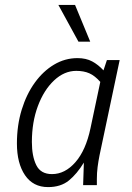

<svg xmlns="http://www.w3.org/2000/svg" viewBox="-20 -755 540 783"><path d="M49 -170Q49 -244 68.5 -307.5Q88 -371 122 -418Q156 -465 200.5 -491.5Q245 -518 296 -518Q331 -518 356 -504.5Q381 -491 402 -468L416 -510H468L386 -122Q381 -97 378 -73.5Q375 -50 375 -25V0H319L322 -92Q294 -46 261 -19Q228 8 176 8Q115 8 82 -40.5Q49 -89 49 -170ZM110 -176Q110 -118 128 -81.5Q146 -45 192 -45Q245 -45 287.5 -93.5Q330 -142 349 -232L389 -421Q367 -446 344.5 -456Q322 -466 291 -466Q242 -466 200.5 -427Q159 -388 134.5 -322.5Q110 -257 110 -176ZM218 -735H286L348 -585H300Z"/></svg>

Font: Radio Canada Condensed Light
Style: Italic
Weight: 300
Width: 3
Italic angle: -12°
Designer: Charles Daoud, Etienne Aubert Bonn, Alexandre Saumier Demers, Jacques Le Bailly
Foundry: Radio-Canada
Version: Version 2.104; ttfautohint (v1.8.4.7-5d5b);gftools[0.9.28.de